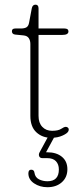

<svg xmlns="http://www.w3.org/2000/svg" viewBox="-20 -585 355 822"><path d="M80 -433.5 45 -437Q31 -438.5 31 -451.5Q31 -463 45.5 -463H69Q85 -463 93.5 -468.2Q102 -473.5 104.5 -488L116 -549Q119 -565 132 -565Q145 -565 145 -549V-463H256Q273 -463 273 -450.5Q273 -435.5 247 -435.5H145V-89Q145 -59 161 -42Q177 -25 203 -25Q229.5 -25 242 -33.5Q254.5 -42 262 -42Q268 -42 272 -37.2Q276 -32.5 273 -24Q269.5 -14.5 248.2 -4.8Q227 5 199 5Q161 5 135.5 -18.8Q110 -42.5 110 -89V-396.5Q110 -411.5 103.2 -421.8Q96.5 -432 80 -433.5ZM190.5 -8.5H218L177 67H183Q221.5 67 245 86.2Q268.5 105.5 268.5 139.5Q268.5 174 244.8 195.2Q221 216.5 183 216.5Q150.5 216.5 126 200Q101.5 183.5 101.5 157.5Q101.5 141.5 113.5 141.5Q126 141.5 127.5 154.5Q130.5 174.5 147 182.8Q163.5 191 183 191Q232 191 232 140.5Q232 118.5 219.5 105.2Q207 92 182 92H162Q151 92 147.8 84Q144.5 76 149.5 67Z"/></svg>

Font: Fraunces 9pt S100 Thin
Style: Regular
Weight: 100
Version: Version 1.000; ttfautohint (v1.8.3)